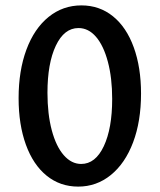

<svg xmlns="http://www.w3.org/2000/svg" viewBox="-20 -685 592 712"><path d="M49 -321Q49 -423 78 -501Q107 -579 160 -622Q213 -665 282 -665Q349 -665 399 -624.5Q449 -584 476 -509.5Q503 -435 503 -338Q503 -235 473.5 -157Q444 -79 391 -36Q338 7 270 7Q203 7 153 -33.5Q103 -74 76 -148.5Q49 -223 49 -321ZM396 -318Q396 -396 380 -456Q364 -516 336 -548.5Q308 -581 271 -581Q218 -581 187 -515.5Q156 -450 156 -341Q156 -262 172 -202Q188 -142 216.5 -109.5Q245 -77 281 -77Q334 -77 365 -143Q396 -209 396 -318Z"/></svg>

Font: Ysabeau Infant Semibold
Style: Regular
Weight: 600
Designer: Christian Thalmann (Catharsis Fonts)
Version: Version 0.003